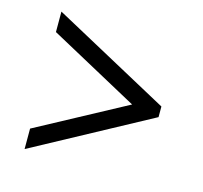

<svg xmlns="http://www.w3.org/2000/svg" viewBox="-80 -698 719 680"><g transform="rotate(15 279.5 -358.0)"><path d="M65 -106V-181L392 -357L65 -535V-610L494 -377V-338Z"/></g></svg>

Font: Noto Serif Thai SemiBold
Style: Regular
Weight: 600
Designer: Monotype Design Team
Foundry: Monotype Imaging Inc.
Version: Version 2.001; ttfautohint (v1.8.4.7-5d5b)